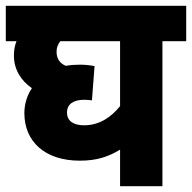

<svg xmlns="http://www.w3.org/2000/svg" viewBox="-20 -642 662 662"><path d="M622 -500V-622H0V-500H37C31 -486 28 -469 28 -450C28 -403 52 -364 90 -338C73 -313 64 -282 64 -252C64 -154 135 -88 255 -88C315 -88 354 -102 394 -126V0H540V-500ZM211 -254C211 -283 233 -298 271 -298C280 -298 290 -297 297 -296L306 -414C293 -417 272 -419 257 -419C240 -419 223 -418 207 -415C187 -423 175 -439 175 -464C175 -478 180 -490 188 -500H394V-276C363 -238 323 -210 270 -210C236 -210 211 -223 211 -254Z"/></svg>

Font: Noto Sans SemiCondensed ExtraBold
Style: Italic
Weight: 800
Width: 4
Italic angle: -12°
Designer: Monotype Design Team
Foundry: Monotype Imaging Inc.
Version: Version 2.013